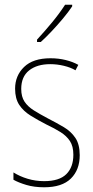

<svg xmlns="http://www.w3.org/2000/svg" viewBox="-20 -784 396 814"><path d="M318 -126Q318 -64 280.5 -27Q243 10 167 10Q125 10 91.5 0Q58 -10 37 -22V-53Q64 -36 97.5 -26Q131 -16 167 -16Q231 -16 261 -45.5Q291 -75 291 -128Q291 -164 276.5 -186Q262 -208 236.5 -224Q211 -240 177 -256Q140 -275 109.5 -294Q79 -313 61.5 -339.5Q44 -366 44 -408Q44 -463 82 -500Q120 -537 194 -537Q228 -537 258.5 -529.5Q289 -522 312 -509L300 -486Q280 -498 251 -505Q222 -512 193 -512Q137 -512 103.5 -485.5Q70 -459 70 -407Q70 -374 84 -353Q98 -332 123.5 -316Q149 -300 183 -282Q220 -263 250.5 -245Q281 -227 299.5 -199.5Q318 -172 318 -126ZM286 -757Q270 -733 247 -705.5Q224 -678 199.5 -652Q175 -626 153 -606H137V-616Q171 -653 201.5 -690Q232 -727 256 -764H286Z"/></svg>

Font: Noto Sans Myanmar Condensed Thin
Style: Regular
Weight: 100
Width: 3
Designer: Monotype Design Team
Foundry: Monotype Imaging Inc.
Version: Version 2.107; ttfautohint (v1.8.4.7-5d5b)